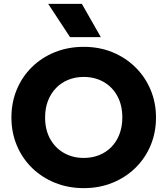

<svg xmlns="http://www.w3.org/2000/svg" viewBox="-20 -957 866 992"><path d="M412.5 15Q332 15 263.8 -12.8Q195.5 -40.5 145 -90Q94.5 -139.5 66.8 -206Q39 -272.5 39 -350Q39 -428 66.8 -494.5Q94.5 -561 145 -610.5Q195.5 -660 263.8 -687.5Q332 -715 412.5 -715Q493.5 -715 561.5 -687Q629.5 -659 680 -609Q730.5 -559 758.2 -492.8Q786 -426.5 786 -350Q786 -272.5 758.2 -206Q730.5 -139.5 680 -90Q629.5 -40.5 561.5 -12.8Q493.5 15 412.5 15ZM412.5 -141Q456 -141 492.2 -155.5Q528.5 -170 555.5 -197.5Q582.5 -225 597.2 -263.8Q612 -302.5 612 -350Q612 -414 586.2 -461Q560.5 -508 515.2 -533.8Q470 -559.5 412.5 -559.5Q369.5 -559.5 333 -544.8Q296.5 -530 269.8 -502.5Q243 -475 228 -436.5Q213 -398 213 -350Q213 -286.5 239 -239.5Q265 -192.5 310.2 -166.8Q355.5 -141 412.5 -141ZM342 -765 229 -937H403L501 -765Z"/></svg>

Font: Geologica Thin Roman
Style: Bold
Weight: 700
Version: Version 1.010;gftools[0.9.28]